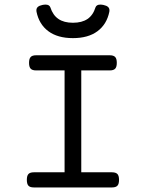

<svg xmlns="http://www.w3.org/2000/svg" viewBox="-20 -822 640 842"><path d="M492.2 -546.4Q492.2 -528.3 485.1 -520.8Q478 -513.2 461.4 -513.2H336.4V-66.4H471.2Q487.8 -66.4 494.9 -58.8Q502 -51.3 502 -33.2Q502 -15.1 494.9 -7.6Q487.8 0 471.2 0H128.4Q111.8 0 104.7 -7.6Q97.7 -15.1 97.7 -33.2Q97.7 -51.3 104.7 -58.8Q111.8 -66.4 128.4 -66.4H263.2V-513.2H138.2Q121.6 -513.2 114.5 -520.8Q107.4 -528.3 107.4 -546.4Q107.4 -564.5 114.5 -572Q121.6 -579.6 138.2 -579.6H461.4Q478 -579.6 485.1 -572Q492.2 -564.5 492.2 -546.4ZM460 -776.9Q460 -772.9 459.5 -770.5Q448.2 -715.3 407.5 -685.1Q366.7 -654.8 299.8 -654.8Q232.9 -654.8 192.1 -685.1Q151.4 -715.3 140.1 -770.5Q139.6 -772.9 139.6 -776.9Q139.6 -786.1 146 -791.7Q152.3 -797.4 166 -800.3Q173.3 -801.8 179.7 -801.8Q196.3 -801.8 200.7 -790Q211.9 -755.4 236.3 -738.8Q260.7 -722.2 299.8 -722.2Q339.4 -722.2 363.8 -738.8Q388.2 -755.4 398.9 -790Q403.3 -801.8 419.9 -801.8Q426.3 -801.8 433.6 -800.3Q447.3 -797.4 453.6 -791.7Q460 -786.1 460 -776.9Z"/></svg>

Font: Courier Prime
Style: Regular
Weight: 400
Designer: Alan Dague-Greene, Quote-Unquote Apps
Foundry: Quote-Unquote Apps
Version: Version 3.018